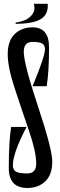

<svg xmlns="http://www.w3.org/2000/svg" viewBox="-20 -964 310 996"><path d="M122.2 11.1Q178.9 11.1 215 -23.3Q251.1 -57.8 251.1 -125.6Q251.1 -190 177.2 -411.7Q103.3 -633.3 103.3 -695.6Q103.3 -746.7 148.9 -746.7Q184.4 -746.7 198.9 -738.3Q213.3 -730 213.3 -707.8Q213.3 -672.2 148.9 -516.7H222.2Q234.4 -592.2 234.4 -718.9Q234.4 -822.2 148.9 -822.2Q92.2 -822.2 56.1 -787.2Q20 -752.2 20 -682.2Q20 -615.6 56.7 -504.4Q93.3 -393.3 130.6 -285Q167.8 -176.7 167.8 -115.6Q167.8 -64.4 122.2 -64.4Q80 -64.4 63.3 -73.3Q46.7 -82.2 46.7 -105.6Q46.7 -170 117.8 -305.6H37.8Q25.6 -231.1 25.6 -92.2Q25.6 11.1 122.2 11.1ZM227.8 -933.3V-944.4H155.6L157.8 -933.3Q163.3 -903.3 138.3 -878.9Q113.3 -854.4 61.1 -846.7V-840Q150 -841.1 188.9 -863.3Q227.8 -885.6 227.8 -933.3Z"/></svg>

Font: Le Murmure
Style: Regular
Weight: 600
Width: 2
Designer: Jeremy Landes, Alexander Slobzheninov (Cyrillic)
Foundry: Velvetyne Type Foundry
Version: Version 1.0